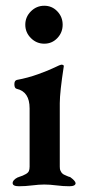

<svg xmlns="http://www.w3.org/2000/svg" viewBox="-20 -645 302 668"><path d="M193 -420Q202 -420 202 -415Q188 -324 188 -286V-65Q188 -61 188.5 -57.5Q189 -54 190.5 -51Q192 -48 193.5 -45.5Q195 -43 197.5 -41Q200 -39 201.5 -38Q203 -37 207 -35.5Q211 -34 212.5 -33Q214 -32 218.5 -30.5Q223 -29 224 -29Q242 -16 243 -8Q243 3 221 3Q200 3 176.5 0Q153 -3 134 -3Q116 -3 92 0Q68 3 46 3Q24 3 24 -8Q24 -19 42 -28Q44 -28 45 -29Q56 -33 59 -34Q62 -35 70 -39.5Q78 -44 80.5 -50Q83 -56 83 -65V-268Q83 -326 38 -336Q30 -338 30 -352Q30 -365 39 -367Q77 -374 113 -387Q149 -400 169.5 -410Q190 -420 193 -420ZM87.5 -512.5Q68 -532 68 -559Q68 -586 87.5 -605.5Q107 -625 134 -625Q161 -625 179.5 -605.5Q198 -586 198 -559Q198 -532 179.5 -512.5Q161 -493 134 -493Q107 -493 87.5 -512.5Z"/></svg>

Font: EB Garamond 12
Style: Bold
Weight: 700
Version: Version 0.016